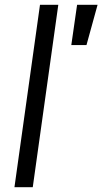

<svg xmlns="http://www.w3.org/2000/svg" viewBox="-20 -777 425 797"><path d="M40 0 146 -757H222L116 0ZM276 -590 300 -757H385L339 -590Z"/></svg>

Font: Kosmopol Plus Jakarta Sans Italic It
Style: Regular
Weight: 400
Italic angle: -8.04999°
Designer: Gumpita Rahayu
Foundry: Tokotype
Version: Version 2.006